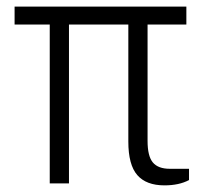

<svg xmlns="http://www.w3.org/2000/svg" viewBox="-20 -553 652 579"><path d="M542 -533V-479H425V-128Q425 -82 441 -63Q457 -44 492 -44H550V-10Q520 6 476 6Q421 6 394 -25Q367 -56 367 -126V-479H188V0H130V-479H24V-533Z"/></svg>

Font: Exo Light
Style: Regular
Weight: 300
Designer: Natanael Gama
Foundry: Natanael Gama
Version: Version 1.500; ttfautohint (v1.6)